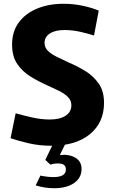

<svg xmlns="http://www.w3.org/2000/svg" viewBox="-20 -760 605 1017"><path d="M251 12Q186 12 128 -2Q70 -16 36 -28L63 -160Q101 -149 149.5 -138Q198 -127 244 -127Q297 -127 327.5 -147Q358 -167 358 -203Q358 -228 339.5 -246.5Q321 -265 291 -279.5Q261 -294 226 -310Q183 -329 141 -355Q99 -381 71.5 -421Q44 -461 44 -524Q44 -593 79.5 -641Q115 -689 176.5 -714.5Q238 -740 317 -740Q369 -740 418 -729.5Q467 -719 503 -704L478 -572Q451 -581 407.5 -591Q364 -601 322 -601Q272 -601 244 -582.5Q216 -564 216 -533Q216 -508 234 -490.5Q252 -473 282 -458.5Q312 -444 346 -428Q389 -410 431.5 -384Q474 -358 502.5 -318Q531 -278 531 -215Q531 -111 456.5 -49.5Q382 12 251 12ZM267 237Q217 237 169 222L194 170Q212 174 230 176Q248 178 263 178Q329 178 329 138Q329 111 302 107Q275 103 247 112L220 87L262 0H327L297 61Q347 56 379.5 75.5Q412 95 412 135Q412 182 372.5 209.5Q333 237 267 237Z"/></svg>

Font: Murecho
Style: Bold
Weight: 700
Designer: Neil Summerour
Foundry: Positype
Version: Version 1.010; ttfautohint (v1.8.3)